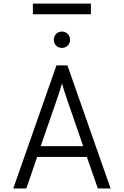

<svg xmlns="http://www.w3.org/2000/svg" viewBox="-20 -1072 704 1092"><path d="M55.5 0 301 -700H363.5L609 0H536.5L474 -179.5H191.5L129.5 0ZM211.5 -241H453L359 -513.5Q354.5 -527 345.5 -554.2Q336.5 -581.5 332.5 -597.5Q328.5 -581.5 319.5 -554.2Q310.5 -527 306 -513.5ZM332 -799.5Q312.5 -799.5 299.2 -812.8Q286 -826 286 -845.5Q286 -865.5 299.2 -879Q312.5 -892.5 332 -892.5Q352 -892.5 365.2 -879Q378.5 -865.5 378.5 -845.5Q378.5 -826 365.2 -812.8Q352 -799.5 332 -799.5ZM167 -991V-1051.5H497V-991Z"/></svg>

Font: Overpass Light
Style: Regular
Weight: 300
Designer: Delve Withrington, Dave Bailey, Thomas Jockin
Foundry: Delve Fonts LLC
Version: Version 4.000; ttfautohint (v1.8.3)